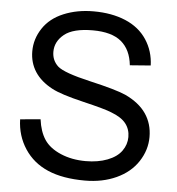

<svg xmlns="http://www.w3.org/2000/svg" viewBox="-53 -777 772 839"><g transform="rotate(5 333.5 -358.0)"><path d="M45 -230 134 -238Q141 -184 164 -149.5Q187 -115 236 -94Q285 -73 346 -73Q400 -73 441.5 -89Q483 -105 503 -133Q523 -161 523 -194Q523 -228 503.5 -253Q484 -278 439 -295Q411 -307 312 -330.5Q213 -354 174 -375Q123 -402 97.5 -441.5Q72 -481 72 -531Q72 -585 103 -632Q134 -679 193 -703.5Q252 -728 324 -728Q404 -728 464.5 -702.5Q525 -677 558 -627Q591 -577 593 -514L502 -507Q495 -575 453 -610Q411 -645 328 -645Q242 -645 203 -613.5Q164 -582 164 -537Q164 -499 191 -474Q219 -449 334.5 -422.5Q450 -396 493 -377Q555 -348 585 -304Q615 -260 615 -202Q615 -145 582 -94.5Q549 -44 488 -16Q427 12 350 12Q253 12 187.5 -16Q122 -44 84.5 -101Q47 -158 45 -230Z"/></g></svg>

Font: Ekushey Amar Desh
Style: Regular
Weight: 400
Designer: Al Mamun Sumon
Foundry: Al Mamun Sumon
Version: Version 1.0